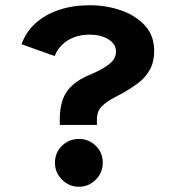

<svg xmlns="http://www.w3.org/2000/svg" viewBox="-20 -700 672 732"><path d="M207.9 -223.8V-243.4Q207.9 -290 219.8 -321.9Q231.7 -353.8 258.1 -376.8Q284.4 -399.8 327.3 -417Q373.9 -437 398.1 -456.9Q422.3 -476.9 422.3 -503.7Q422.3 -531.1 394.4 -549.5Q366.5 -567.9 320.2 -567.9Q288.4 -567.9 261.9 -557.7Q235.4 -547.4 216.6 -529.1Q197.8 -510.8 188.6 -486.3L62.1 -531.3Q79 -578.7 115.7 -611.6Q152.3 -644.5 205 -662.2Q257.7 -680 322.2 -680Q385.4 -680 441.6 -660.4Q497.7 -640.9 532.8 -602.5Q567.8 -564.2 567.8 -506.1Q567.8 -463.7 551.1 -433.8Q534.3 -403.8 504.7 -381.8Q475 -359.7 436.1 -338.8Q398.5 -320.2 379.8 -305.1Q361.1 -290 355.3 -276Q349.5 -261.9 349.5 -245.1V-223.8ZM281 12Q243.3 12 216.4 -14.9Q189.5 -41.8 189.5 -79.6Q189.5 -118.3 216.4 -144.3Q243.3 -170.3 281 -170.3Q318.2 -170.3 345 -144.3Q371.8 -118.3 371.8 -79.6Q371.8 -41.8 345 -14.9Q318.2 12 281 12Z"/></svg>

Font: Atkinson Hyperlegible Mono ExtraLight
Style: Regular
Weight: 200
Monospace: yes
Designer: Elliott Scott, Megan Eiswerth, Linus Boman, Theodore Petrosky, Letters from Sweden
Foundry: Applied Design Works, Letters from Sweden
Version: Version 2.001